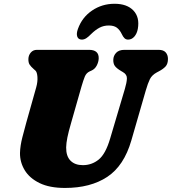

<svg xmlns="http://www.w3.org/2000/svg" viewBox="-20 -958 890 994"><path d="M550 -240 626.5 -498Q636 -530 637 -551.2Q638 -572.5 616 -585L607.5 -590Q583 -604.5 574.5 -616.8Q566 -629 566.5 -648.5Q567 -669.5 581.5 -684.8Q596 -700 624.5 -700H801Q826 -700 837.8 -686.8Q849.5 -673.5 849.5 -653Q849.5 -627 836.8 -613.5Q824 -600 802 -588.5L792.5 -583.5Q766.5 -569.5 756 -548.2Q745.5 -527 734.5 -489L660 -231Q622 -99.5 535.2 -42.2Q448.5 15 316.5 15Q236.5 15 184.8 -10.2Q133 -35.5 108 -76.8Q83 -118 83.5 -166Q84.5 -203.5 95.8 -247.2Q107 -291 116 -323L167.5 -506Q175.5 -534.5 173.8 -559.8Q172 -585 163 -593L156 -599Q139.5 -613.5 133 -624Q126.5 -634.5 127 -653Q127.5 -672 139.5 -686Q151.5 -700 171.5 -700H440.5Q492 -700 491 -656Q490.5 -637.5 481 -619Q471.5 -600.5 453.5 -592.5L444.5 -588.5Q427 -580.5 419.2 -561.8Q411.5 -543 402 -510.5L348.5 -323Q334.5 -275 328.8 -246.2Q323 -217.5 322.5 -195Q322 -149.5 345 -126.2Q368 -103 409 -103Q455 -103 490.8 -131.8Q526.5 -160.5 550 -240ZM543 -826Q517 -826 495.5 -814.8Q474 -803.5 451.5 -781.5Q438 -767.5 426.8 -760.2Q415.5 -753 404 -753Q385.5 -753 380 -768.5Q374.5 -784 383.5 -808.5Q405 -868.5 456.8 -903.5Q508.5 -938.5 573 -938.5Q637.5 -938.5 670.8 -903.5Q704 -868.5 693.5 -808.5Q689 -784 675.5 -768.5Q662 -753 643 -753Q632 -753 624.5 -760.2Q617 -767.5 610.5 -781.5Q600 -803.5 584.8 -814.8Q569.5 -826 543 -826Z"/></svg>

Font: Fraunces 9pt S100 Black
Style: Italic
Weight: 900
Italic angle: -16°
Version: Version 1.000; ttfautohint (v1.8.3)